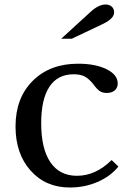

<svg xmlns="http://www.w3.org/2000/svg" viewBox="-20 -823 576 853"><path d="M476 -112 506 -83Q470 -39 413 -14.5Q356 10 290 10Q183 10 116 -65Q49 -140 49 -261Q49 -388 125.5 -464Q202 -540 327 -540Q404 -540 453.5 -515.5Q503 -491 503 -452Q503 -433 490 -421.5Q477 -410 454 -410Q436 -410 423.5 -418Q411 -426 393 -451Q373 -475 354.5 -484Q336 -493 307 -493Q236 -493 199.5 -437.5Q163 -382 163 -276Q163 -162 204 -102Q245 -42 322 -42Q405 -42 476 -112ZM299 -651H252L382 -770Q418 -803 449 -803Q466 -803 476.5 -793.5Q487 -784 487 -768Q487 -740 436 -716Z"/></svg>

Font: Libre Baskerville
Style: Regular
Weight: 400
Designer: Pablo Impallari, Rodrigo Fuenzalida
Foundry: Pablo Impallari, Rodrigo Fuenzalida
Version: Version 1.000